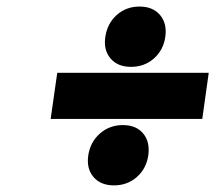

<svg xmlns="http://www.w3.org/2000/svg" viewBox="-20 -620 654 583"><path d="M133.8 -258.8 153.8 -398.9H613.8L594.2 -258.8ZM248 -147.9Q253.9 -188.5 283.2 -214.4Q312.5 -240.2 353 -240.2Q393.6 -240.2 414.8 -214.6Q436 -189 430.2 -147.9Q424.3 -107.9 395.5 -82.5Q366.7 -57.1 326.2 -57.1Q285.6 -57.1 263.9 -82.5Q242.2 -107.9 248 -147.9ZM299.8 -507.8Q305.7 -548.8 334.5 -574.5Q363.3 -600.1 403.8 -600.1Q444.3 -600.1 466.1 -574.2Q487.8 -548.3 481.9 -507.8Q476.1 -467.8 447.3 -442.4Q418.5 -417 377.9 -417Q337.4 -417 315.7 -442.4Q293.9 -467.8 299.8 -507.8Z"/></svg>

Font: Trueno Black
Style: Italic
Weight: 900
Designer: Julieta Ulanovsky
Foundry: Julieta Ulanovsky
Version: Version 3.001b | FøM Fix